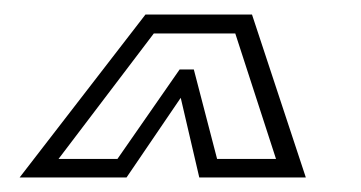

<svg xmlns="http://www.w3.org/2000/svg" viewBox="-20 -734 496 264"><path d="M7 -490 180 -714H326.5L400.5 -490H254L228.5 -599.5L154 -490ZM60.5 -515.5H141.5L227 -638.5H246.5L278.5 -515.5H359.5L303.5 -688H191.5Z"/></svg>

Font: Tourney Expanded Light
Style: Italic
Weight: 300
Width: 7
Italic angle: -12°
Designer: Tyler Finck
Foundry: Etcetera Type Co
Version: Version 1.010; ttfautohint (v1.8.3)